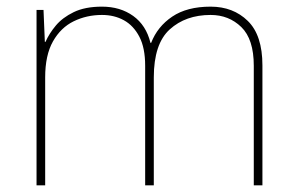

<svg xmlns="http://www.w3.org/2000/svg" viewBox="-20 -558 892 578"><path d="M614 -538Q682 -538 726 -495Q770 -452 770 -361V0H744V-360Q744 -440 706.5 -476.5Q669 -513 614 -513Q539 -513 491 -469.5Q443 -426 443 -325V0H417V-360Q417 -414 399.5 -447.5Q382 -481 353 -497Q324 -513 287 -513Q241 -513 202 -494Q163 -475 139.5 -433.5Q116 -392 116 -325V0H90V-528H111L115 -432H117Q128 -457 148 -481Q168 -505 202 -521.5Q236 -538 287 -538Q342 -538 381 -510Q420 -482 433 -429H435Q454 -478 498.5 -508Q543 -538 614 -538Z"/></svg>

Font: Noto Sans Khmer Thin
Style: Regular
Weight: 250
Version: Version 2.003